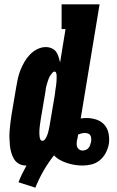

<svg xmlns="http://www.w3.org/2000/svg" viewBox="-20 -755 540 885"><path d="M143 110 65 85Q73 65 82.5 45.5Q92 26 102 8Q102 8 101 8Q100 8 99 8Q81 8 66.5 -0.5Q52 -9 44 -23Q36 -37 31.5 -53Q27 -69 25.5 -86Q24 -103 23.5 -120Q23 -137 24.5 -154.5Q26 -172 28 -189.5Q30 -207 33 -225L55 -355Q58 -374 62.5 -394Q67 -414 74.5 -432.5Q82 -451 92.5 -469.5Q103 -488 118 -503.5Q133 -519 152 -528.5Q171 -538 191 -538Q205 -538 218 -532.5Q231 -527 238.5 -516.5Q246 -506 250 -493Q254 -480 257 -467L282 -621H264V-735H439L352 -209Q359 -210 365.5 -210.5Q372 -211 379 -211Q403 -211 425 -203.5Q447 -196 461.5 -179.5Q476 -163 480.5 -139.5Q485 -116 482 -93Q481 -92 481 -91Q481 -90 481 -88Q477 -68 466.5 -48.5Q456 -29 439 -15.5Q422 -2 401.5 3Q381 8 360 8Q342 8 324 5Q306 2 289 -3.5Q272 -9 256.5 -17.5Q241 -26 229 -39Q202 -5 180.5 32.5Q159 70 143 110ZM175 -106Q182 -106 187 -112.5Q192 -119 195 -125.5Q198 -132 200 -138.5Q202 -145 203.5 -151.5Q205 -158 206.5 -165Q208 -172 209 -178L231 -308Q232 -314 233 -320.5Q234 -327 234.5 -333Q235 -339 236 -345Q237 -351 238 -357.5Q239 -364 239.5 -370Q240 -376 240.5 -382Q241 -388 241 -394Q241 -400 241 -406Q241 -412 239 -418.5Q237 -425 231 -425Q226 -425 222.5 -420.5Q219 -416 215.5 -412Q212 -408 209.5 -403.5Q207 -399 205 -394Q203 -389 201.5 -384.5Q200 -380 198.5 -375Q197 -370 195.5 -365Q194 -360 193 -355.5Q192 -351 191 -346Q190 -341 190 -336L168 -206Q167 -199 166 -192.5Q165 -186 164 -179Q163 -172 162.5 -165.5Q162 -159 161.5 -152Q161 -145 161.5 -138.5Q162 -132 162.5 -125.5Q163 -119 166 -112.5Q169 -106 175 -106ZM360 -61Q368 -61 375.5 -64Q383 -67 388 -73Q393 -79 395.5 -86.5Q398 -94 400 -102Q401 -109 400.5 -117Q400 -125 396.5 -131Q393 -137 386 -139.5Q379 -142 371 -142Q363 -142 355.5 -140Q348 -138 340 -135V-134Q339 -126 337.5 -119Q336 -112 334 -104Q333 -96 333.5 -88.5Q334 -81 337 -75Q340 -69 346.5 -65Q353 -61 360 -61Z"/></svg>

Font: Iosevka Curly Slab HvObl
Style: Regular
Weight: 900
Italic angle: -9°
Monospace: yes
Designer: Belleve Invis
Foundry: Belleve Invis
Version: Version 11.1.0; ttfautohint (v1.8.3)